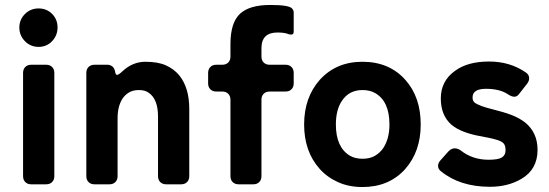

<svg xmlns="http://www.w3.org/2000/svg" viewBox="-20 -743 2212 774"><path d="M58 -632Q58 -664 80.5 -686.5Q103 -709 135.5 -709Q168 -709 190 -687Q212 -665 212 -632.5Q212 -600 190 -577Q168 -554 135.5 -554Q103 -554 80.5 -577Q58 -600 58 -632ZM73 -33V-449Q73 -464 82 -473Q91 -482 106 -482H166Q181 -482 190 -473Q199 -464 199 -449V-33Q199 -18 190 -9Q181 0 166 0H106Q91 0 82 -9Q73 -18 73 -33Z M328 -33V-449Q328 -464 337 -473Q346 -482 361 -482H413Q425 -482 433.5 -474.5Q442 -467 444 -454Q446 -441 452 -441Q458 -441 474 -456Q515 -494 566 -494Q617 -494 649 -479.5Q681 -465 702 -440Q743 -390 743 -304V-33Q743 -18 734 -9Q725 0 710 0H650Q635 0 626 -9Q617 -18 617 -33V-273Q617 -345 578 -370Q564 -380 540 -380Q516 -380 499.5 -370Q483 -360 473 -344Q454 -314 454 -266V-33Q454 -18 445 -9Q436 0 421 0H361Q346 0 337 -9Q328 -18 328 -33Z M1099 -612Q1034 -612 1034 -549V-515Q1034 -500 1043 -491Q1052 -482 1067 -482H1131Q1146 -482 1155 -473Q1164 -464 1164 -449V-407Q1164 -392 1155 -383Q1146 -374 1131 -374H1067Q1052 -374 1043 -365Q1034 -356 1034 -341V-33Q1034 -18 1025 -9Q1016 0 1001 0H942Q927 0 918 -9Q909 -18 909 -33V-341Q909 -356 900 -365Q891 -374 876 -374H852Q837 -374 828 -383Q819 -392 819 -407V-449Q819 -464 828 -473Q837 -482 852 -482H876Q891 -482 900 -491Q909 -500 909 -515V-565Q909 -651 947 -687Q985 -723 1070 -723Q1147 -723 1158 -708Q1164 -701 1164 -692V-615Q1164 -601 1148 -604Q1147 -605 1144 -605Q1128 -612 1099 -612Z M1441 11Q1386 11 1342 -9Q1298 -29 1268 -63Q1206 -133 1206 -241Q1206 -350 1269 -421Q1335 -494 1441 -494Q1550 -494 1615 -420Q1676 -351 1676 -241Q1676 -132 1613 -61Q1548 11 1441 11ZM1391 -115Q1412 -103 1441.5 -103Q1471 -103 1491.5 -115Q1512 -127 1525 -146Q1550 -184 1550 -241Q1550 -335 1492 -368Q1471 -380 1441 -380Q1387 -380 1358 -336Q1334 -300 1334 -241Q1334 -149 1391 -115Z M1885 -350Q1885 -335 1895 -328Q1915 -315 1963.5 -303Q2012 -291 2042 -279.5Q2072 -268 2096 -250Q2147 -209 2147 -139Q2147 -60 2082 -22Q2028 10 1955 10Q1834 10 1757 -53Q1746 -62 1746 -74Q1746 -86 1755 -96L1788 -133Q1800 -145 1813 -145Q1826 -145 1838 -136Q1885 -99 1950 -99Q1989 -99 2003.5 -108.5Q2018 -118 2018 -137Q2018 -156 2010.5 -164.5Q2003 -173 1985.5 -178.5Q1968 -184 1950 -187.5Q1932 -191 1904 -196.5Q1876 -202 1848.5 -212.5Q1821 -223 1800 -240Q1757 -278 1757 -346Q1757 -417 1815 -458Q1866 -495 1951.5 -495Q2037 -495 2101 -450Q2112 -442 2113 -430Q2114 -418 2106 -407L2074 -366Q2065 -353 2053.5 -353Q2042 -353 2026 -364Q1993 -385 1939 -385Q1885 -385 1885 -350Z"/></svg>

Font: Tsunagi Gothic Black
Style: Regular
Weight: 900
Designer: Yoshimichi Ohira
Foundry: Positype
Version: Version 1.001